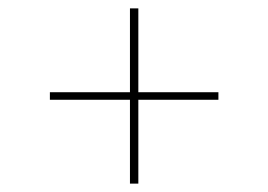

<svg xmlns="http://www.w3.org/2000/svg" viewBox="-20 -569 640 458"><path d="M290 -131V-331H99V-349H290V-549H310V-349H501V-331H310V-131Z"/></svg>

Font: Iosevka Aile Thin
Style: Regular
Weight: 100
Designer: Belleve Invis
Foundry: Belleve Invis
Version: Version 31.1.0; ttfautohint (v1.8.4)